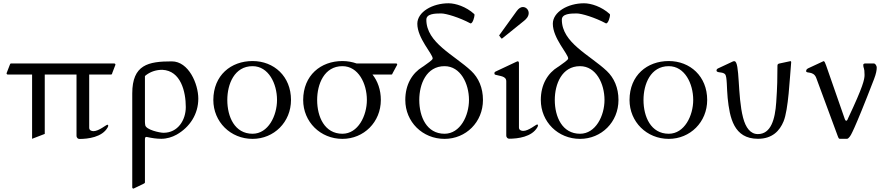

<svg xmlns="http://www.w3.org/2000/svg" viewBox="-20 -821 5326 1154"><path d="M626.5 -54.2C629.9 -59.6 630.4 -63 630.4 -64.9C630.4 -66.9 630.4 -71.3 625.5 -71.3C618.2 -71.3 574.2 -32.7 542 -32.7C529.8 -32.7 516.1 -37.6 516.1 -53.2V-373H646.5C651.4 -373 654.3 -376 654.3 -380.9L673.8 -431.6C673.8 -436.5 670.9 -439.5 666 -439.5H46.9C42 -439.5 40.5 -436.5 39.1 -431.6L19.5 -380.9C19.5 -376 22.5 -373 27.3 -373H172.9V13.2L249 -16.1V-373H439.9V-5.9C439.9 9.3 450.7 14.2 457 14.2C508.8 14.2 593.3 3.9 626.5 -54.2Z M774.9 304.7C774.9 309.6 777.8 312.5 782.7 312.5L843.3 283.2C847.2 281.2 851.1 279.3 851.1 275.4V20C851.6 11.2 850.1 2 861.3 2C894 9.3 920.9 13.2 949.7 13.2C981.9 13.2 1014.6 3.4 1041.5 -11.7C1120.6 -56.6 1171.9 -134.8 1171.9 -228C1171.9 -316.9 1113.8 -452.1 1012.7 -452.1C871.6 -452.1 774.9 -432.6 774.9 -259.3ZM955.6 -401.4C1066.9 -396.5 1096.7 -269.5 1096.7 -177.7C1096.7 -98.6 1048.8 -22.9 962.9 -22.9C939.9 -22.9 857.4 -41 853 -68.8C851.6 -75.7 851.1 -86.9 851.1 -88.9V-363.3C851.1 -363.3 856 -369.1 858.4 -370.1C888.2 -392.1 920.9 -401.4 955.6 -401.4Z M1498 13.7C1626.5 13.7 1729 -86.9 1729 -220.2C1729 -362.3 1626.5 -454.1 1498 -454.1C1368.2 -454.1 1262.7 -368.7 1262.2 -220.2C1262.2 -88.4 1365.7 13.7 1498 13.7ZM1645 -220.2C1645 -125.5 1592.3 -17.1 1498 -17.1C1390.6 -17.1 1346.2 -119.1 1346.2 -220.2C1346.2 -315.4 1388.7 -423.3 1498 -423.3C1594.2 -423.3 1645 -318.4 1645 -220.2Z M2038.1 13.7C2166.5 13.7 2269 -86.9 2269 -220.2C2269 -280.8 2250 -334 2218.8 -373H2332C2337.9 -373 2337.4 -376 2339.8 -380.9L2367.2 -431.6C2367.2 -437.5 2366.2 -439.5 2359.4 -439.5H2123.5C2097.2 -448.7 2068.4 -454.1 2038.1 -454.1C1908.2 -454.1 1802.7 -368.7 1802.2 -220.2C1802.2 -88.4 1905.8 13.7 2038.1 13.7ZM2185.1 -220.2C2185.1 -125.5 2132.3 -17.1 2038.1 -17.1C1930.7 -17.1 1886.2 -119.1 1886.2 -220.2C1886.2 -315.4 1928.7 -423.3 2038.1 -423.3C2134.3 -423.3 2185.1 -318.4 2185.1 -220.2Z M2416 -220.2C2416 -88.4 2519.5 13.7 2651.9 13.7C2780.3 13.7 2882.8 -86.9 2882.8 -220.2C2882.8 -293.5 2856.4 -353 2812.5 -394.5C2710.4 -490.7 2542.5 -563.5 2542.5 -702.6C2542.5 -738.3 2593.8 -740.2 2631.8 -740.2C2661.1 -740.2 2741.7 -715.8 2807.1 -680.7C2807.6 -680.2 2808.1 -680.2 2808.6 -680.2C2821.8 -680.2 2832 -719.7 2832 -730.5C2832 -733.4 2831.5 -735.4 2830.1 -736.8C2781.2 -781.2 2718.3 -801.3 2675.8 -801.3C2579.6 -801.3 2488.3 -749.5 2488.3 -678.2C2488.3 -591.3 2580.6 -496.6 2580.6 -469.7C2580.6 -460 2549.8 -440.9 2524.9 -422.4C2521.5 -419.9 2519.5 -418.9 2520 -419.4C2457.5 -381.3 2416 -313 2416 -220.2ZM2798.8 -220.2C2798.8 -125.5 2746.1 -17.1 2651.9 -17.1C2544.4 -17.1 2500 -119.1 2500 -220.2C2500 -315.4 2542.5 -423.3 2651.9 -423.3C2748 -423.3 2798.8 -318.4 2798.8 -220.2Z M3209.5 -55.7C3212.9 -61 3213.4 -64.5 3213.4 -66.4C3213.4 -68.4 3213.4 -72.8 3208.5 -72.8C3201.2 -72.8 3157.2 -34.2 3125 -34.2C3112.8 -34.2 3099.1 -39.1 3099.1 -54.7V-440.9C3099.1 -449.2 3096.2 -452.6 3090.8 -452.6C3089.4 -452.6 3085.9 -450.7 3083.5 -449.7L2959 -391.1C2953.1 -388.2 2951.7 -384.8 2951.7 -381.3C2951.7 -374 2954.1 -373 2958 -371.6C2984.9 -363.3 3022.9 -364.3 3022.9 -332.5V-7.3C3022.9 7.8 3033.7 12.7 3040 12.7C3091.8 12.7 3176.3 2.4 3209.5 -55.7ZM2992.7 -590.8C2993.7 -589.8 2993.7 -589.4 2996.1 -589.4C2997.6 -589.4 2998 -589.8 2999.5 -590.8L3130.9 -696.8C3144 -707.5 3157.7 -722.7 3157.7 -742.7C3157.7 -761.7 3142.6 -778.8 3122.6 -778.8C3110.8 -778.8 3098.1 -771.5 3085.9 -754.9L2981.9 -610.8C2981 -609.9 2980 -608.9 2980 -607.9C2980 -606.9 2981 -606 2981.9 -605Z M3230.5 -220.2C3230.5 -88.4 3334 13.7 3466.3 13.7C3594.7 13.7 3697.3 -86.9 3697.3 -220.2C3697.3 -293.5 3670.9 -353 3627 -394.5C3524.9 -490.7 3356.9 -563.5 3356.9 -702.6C3356.9 -738.3 3408.2 -740.2 3446.3 -740.2C3475.6 -740.2 3556.2 -715.8 3621.6 -680.7C3622.1 -680.2 3622.6 -680.2 3623 -680.2C3636.2 -680.2 3646.5 -719.7 3646.5 -730.5C3646.5 -733.4 3646 -735.4 3644.5 -736.8C3595.7 -781.2 3532.7 -801.3 3490.2 -801.3C3394 -801.3 3302.7 -749.5 3302.7 -678.2C3302.7 -591.3 3395 -496.6 3395 -469.7C3395 -460 3364.3 -440.9 3339.4 -422.4C3335.9 -419.9 3334 -418.9 3334.5 -419.4C3272 -381.3 3230.5 -313 3230.5 -220.2ZM3613.3 -220.2C3613.3 -125.5 3560.5 -17.1 3466.3 -17.1C3358.9 -17.1 3314.5 -119.1 3314.5 -220.2C3314.5 -315.4 3356.9 -423.3 3466.3 -423.3C3562.5 -423.3 3613.3 -318.4 3613.3 -220.2Z M3999.5 13.7C4127.9 13.7 4230.5 -86.9 4230.5 -220.2C4230.5 -362.3 4127.9 -454.1 3999.5 -454.1C3869.6 -454.1 3764.2 -368.7 3763.7 -220.2C3763.7 -88.4 3867.2 13.7 3999.5 13.7ZM4146.5 -220.2C4146.5 -125.5 4093.8 -17.1 3999.5 -17.1C3892.1 -17.1 3847.7 -119.1 3847.7 -220.2C3847.7 -315.4 3890.1 -423.3 3999.5 -423.3C4095.7 -423.3 4146.5 -318.4 4146.5 -220.2Z M4535.6 13.2C4622.6 13.2 4666.5 -35.6 4689.5 -91.3C4718.8 -161.6 4726.6 -350.6 4735.4 -447.8C4735.4 -451.2 4733.4 -453.6 4731 -453.6C4731 -453.6 4730.5 -453.6 4663.1 -439C4656.2 -437.5 4652.8 -433.6 4652.8 -426.3C4652.8 -357.4 4651.9 -297.9 4645.5 -207C4638.7 -103 4613.3 -15.1 4535.2 -15.1C4490.2 -15.1 4461.9 -53.7 4446.3 -113.3C4411.6 -244.6 4428.2 -453.1 4394 -453.1C4391.6 -453.1 4388.2 -453.1 4387.2 -452.6L4295.4 -409.7C4290.5 -407.2 4286.6 -403.3 4286.6 -397.5C4286.6 -380.4 4323.2 -391.6 4338.4 -374.5C4350.6 -360.4 4347.7 -290 4353.5 -232.4C4365.7 -114.7 4389.6 13.2 4535.6 13.2Z M5015.6 -2C5017.6 3.4 5021 13.2 5026.4 13.2H5071.8C5077.1 13.2 5085.4 2.9 5088.4 -1C5091.8 -5.4 5109.4 -24.4 5233.4 -345.7C5246.1 -378.4 5249.5 -400.4 5249.5 -414.1C5249.5 -428.7 5238.8 -439.5 5233.4 -439.5H5179.2C5174.3 -439.5 5168.5 -436 5168.5 -431.2C5168.5 -408.2 5176.3 -418.9 5176.3 -370.6C5176.3 -344.2 5168 -302.2 5078.1 -111.8C5077.1 -108.9 5072.3 -95.2 5066.4 -95.2C5061 -95.2 5058.1 -104 5057.1 -106.9L4945.3 -427.7C4939.9 -442.9 4935.5 -453.6 4930.2 -453.6L4836.9 -410.2C4830.1 -406.2 4825.2 -402.3 4825.2 -393.6C4825.2 -377 4869.6 -397 4886.2 -352.1Z"/></svg>

Font: Cardo
Style: Italic
Weight: 400
Designer: David J. Perry
Foundry: David J. Perry
Version: Version 0.99